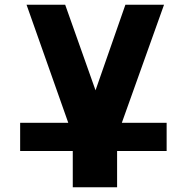

<svg xmlns="http://www.w3.org/2000/svg" viewBox="-20 -563 804 810"><path d="M683 -45V74H474V227H287V74H65V-45H268L92 -543H255L383 -182L509 -543H672L494 -45Z"/></svg>

Font: OpenDyslexic
Style: Bold
Weight: 800
Designer: Abbie Gonzalez
Version: Version 0.920;hotconv 1.0.109;makeotfexe 2.5.65596